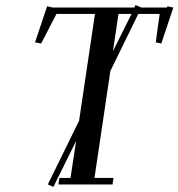

<svg xmlns="http://www.w3.org/2000/svg" viewBox="-20 -732 708 762"><path d="M119.1 -564 167 -707 189 -702.1H513.2L518.1 -711.9L541 -702.1H643.1L644 -707L668 -702.1L620.1 -559.1L598.1 -564L613.8 -676.8H528.8L418 -450.2L355 -25.9H430.2L426.8 0H211.9L215.8 -25.9H259.8L282.2 -172.9L191.9 9.8L169.9 0L293.9 -252.9L356.9 -676.8H204.1L143.1 -559.1ZM428.2 -528.8 502 -676.8H450.2Z"/></svg>

Font: Dehuti
Style: Bold-Italic
Weight: 700
Version: Version 1.2